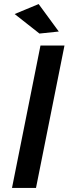

<svg xmlns="http://www.w3.org/2000/svg" viewBox="-20 -924 342 944"><path d="M297 -700 157 0H39L179 -700ZM170 -904 269 -769 174 -759 52 -855Z"/></svg>

Font: Argentum Sans
Style: Italic
Weight: 400
Italic angle: -11.3099°
Designer: Julieta Ulanovsky, Owen Earl, Rasmus Andersson, Cristiano Sobral
Foundry: The Argentum Sans Project Authors
Version: Version 3.131; ttfautohint (v1.8.4.7-5d5b-dirty)